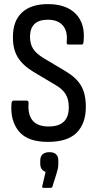

<svg xmlns="http://www.w3.org/2000/svg" viewBox="-20 -683 475 935"><path d="M213 8Q114 8 71.5 -44Q29 -96 36 -180Q38 -193 46 -193H110Q120 -193 119 -180Q111 -67 217 -67Q315 -67 315 -160Q315 -199 300 -224Q285 -249 249 -270L143 -333Q90 -365 66 -405Q42 -445 43 -504Q43 -581 87 -622Q131 -663 213 -663Q303 -663 349.5 -615Q396 -567 387 -481Q386 -466 379 -466H312Q303 -466 305 -481Q310 -532 285.5 -559.5Q261 -587 213 -587Q128 -587 126 -506Q126 -469 141.5 -445Q157 -421 194 -399L298 -337Q352 -305 375 -265.5Q398 -226 398 -162Q398 -82 353.5 -37Q309 8 213 8ZM191 232Q184 232 186 223L202 154Q176 145 176 115V99Q176 78 188 68Q200 58 220 58Q264 58 264 99V115Q264 128 261.5 139.5Q259 151 255 163L235 227Q232 232 227 232Z"/></svg>

Font: Sofia Sans Condensed Medium
Style: Regular
Weight: 500
Designer: Botio Nikoltchev, Ani Petrova
Foundry: lettersoup
Version: Version 4.101; ttfautohint (v1.8.4.7-5d5b)